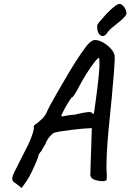

<svg xmlns="http://www.w3.org/2000/svg" viewBox="-20 -889 655 964"><path d="M61 33Q43 23 41.5 11Q40 -1 55 -31Q70 -61 102 -124Q126 -169 135.5 -194.5Q145 -220 147.5 -231Q150 -242 150 -245Q148 -254 152 -259.5Q156 -265 165 -269Q170 -274 185.5 -287Q201 -300 211 -318Q220 -339 232 -361Q244 -383 263 -416.5Q282 -450 314 -504Q334 -539 360.5 -580.5Q387 -622 414 -658Q425 -672 436 -680Q447 -688 456 -688Q475 -688 494.5 -677.5Q514 -667 530 -651.5Q546 -636 552 -621Q557 -613 556 -587Q555 -561 552 -524Q549 -487 545 -445Q542 -404 536 -348Q530 -292 524.5 -231Q519 -170 516 -113.5Q513 -57 516 -15Q517 -6 516 2Q515 10 515 15Q509 21 491 20.5Q473 20 456 14Q439 8 437 -1Q434 -4 433.5 -7Q433 -10 434 -28Q435 -46 436 -90L441 -246L428 -245Q419 -245 395 -243Q371 -241 343 -237.5Q315 -234 291.5 -230.5Q268 -227 259 -224Q250 -224 237.5 -212Q225 -200 214 -181Q210 -167 199.5 -151.5Q189 -136 189 -131Q182 -126 178 -119Q174 -112 174 -112Q174 -106 164.5 -82.5Q155 -59 141.5 -30.5Q128 -2 114 19L89 55ZM289 -304Q289 -304 300 -306Q311 -308 326 -310.5Q341 -313 353 -313Q382 -320 399 -323Q416 -326 425 -326.5Q434 -327 440 -324Q444 -319 447.5 -318Q451 -317 451 -317Q452 -319 454.5 -338.5Q457 -358 461 -387Q465 -416 469 -447.5Q473 -479 475.5 -506.5Q478 -534 479 -549Q480 -568 479 -583.5Q478 -599 478 -599Q472 -599 454.5 -577Q437 -555 414.5 -519.5Q392 -484 371 -443Q361 -424 352.5 -411.5Q344 -399 339 -399Q337 -397 328 -383Q319 -369 309 -351.5Q299 -334 292.5 -320Q286 -306 289 -304ZM481 -714Q474 -721 470.5 -732.5Q467 -744 468 -762Q469 -767 481.5 -782Q494 -797 511.5 -816Q529 -835 546 -849.5Q563 -864 573 -868Q585 -873 598 -860Q611 -847 615 -826Q617 -818 606.5 -805.5Q596 -793 579 -779.5Q562 -766 545.5 -752.5Q529 -739 521 -728Q511 -712 501.5 -709Q492 -706 481 -714Z"/></svg>

Font: Caveat SemiBold
Style: Regular
Weight: 600
Designer: Pablo Impallari
Foundry: Pablo Impallari
Version: Version 2.000